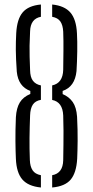

<svg xmlns="http://www.w3.org/2000/svg" viewBox="-20 -826 413 852"><path d="M50.5 -121.5Q49 -152.5 48.5 -199.2Q48 -246 50.5 -306Q53 -347 68 -371.5Q83 -396 114.5 -409V-422.5Q61 -442 54.5 -508Q50.5 -566.5 50.2 -603.8Q50 -641 52 -679Q55.5 -741.5 80.8 -771.2Q106 -801 161.5 -806V-751.5Q115 -743 113.5 -686.5Q111.5 -648 111.2 -623.2Q111 -598.5 111.5 -574.8Q112 -551 113.5 -515Q114 -483.5 126.2 -467.5Q138.5 -451.5 161.5 -447V-383Q136.5 -378.5 125.5 -361.5Q114.5 -344.5 113.5 -313.5Q111.5 -261 111 -214Q110.5 -167 112.5 -115.5Q113.5 -87.5 124.5 -70.5Q135.5 -53.5 161.5 -48.5V6Q105 0.5 79 -29.8Q53 -60 50.5 -121.5ZM211.5 6V-48.5Q259 -57 260.5 -114.5Q261 -152.5 261.5 -183.5Q262 -214.5 261.8 -245.2Q261.5 -276 260.5 -313.5Q258 -373.5 211.5 -382.5V-447Q259 -457 260.5 -516.5Q261 -559 261.5 -602Q262 -645 260.5 -685.5Q259 -714.5 247.8 -730.8Q236.5 -747 211.5 -751.5V-806Q266.5 -800.5 292.5 -770.2Q318.5 -740 321.5 -678Q323.5 -644.5 322.8 -597.2Q322 -550 319.5 -510.5Q312.5 -441 258 -422.5V-408.5Q286.5 -396.5 302.8 -373.2Q319 -350 322 -308Q325 -248 324.5 -201Q324 -154 322.5 -121.5Q319 -59.5 293.8 -29.2Q268.5 1 211.5 6Z"/></svg>

Font: Big Shoulders Stencil Text Light
Style: Regular
Weight: 300
Designer: Patric King
Foundry: XO Type Co
Version: Version 1.000